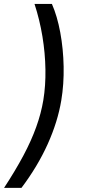

<svg xmlns="http://www.w3.org/2000/svg" viewBox="-41 -791 425 948"><path d="M-21 136.7Q35.2 50.8 74.5 -22.9Q113.8 -96.7 137.9 -164.1Q162.1 -231.4 172.9 -296.4Q184.6 -367.7 183.3 -448Q182.1 -528.3 168.5 -611.1Q154.8 -693.8 129.4 -771.5H215.3Q241.7 -711.4 256.6 -630.6Q271.5 -549.8 273.2 -462.6Q274.9 -375.5 261.7 -295.9Q244.1 -189.9 194.6 -79.8Q145 30.3 64.9 136.7Z"/></svg>

Font: Inter Variable
Style: Italic
Weight: 400
Italic angle: -9.39999°
Designer: Rasmus Andersson
Foundry: rsms
Version: Version 4.001;git-9221beed3